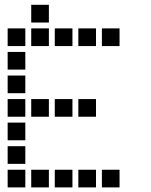

<svg xmlns="http://www.w3.org/2000/svg" viewBox="-20 -808 640 815"><path d="M113.5 -787.5Q112.5 -787.5 112.5 -787.5Q112.5 -787.5 112.5 -786.5V-713.5Q112.5 -712.5 112.5 -712.5Q112.5 -712.5 113.5 -712.5H186.5Q187.5 -712.5 187.5 -712.5Q187.5 -712.5 187.5 -713.5V-786.5Q187.5 -787.5 187.5 -787.5Q187.5 -787.5 186.5 -787.5ZM13.5 -687.5Q12.5 -687.5 12.5 -687.5Q12.5 -687.5 12.5 -686.5V-613.5Q12.5 -612.5 12.5 -612.5Q12.5 -612.5 13.5 -612.5H86.5Q87.5 -612.5 87.5 -612.5Q87.5 -612.5 87.5 -613.5V-686.5Q87.5 -687.5 87.5 -687.5Q87.5 -687.5 86.5 -687.5ZM113.5 -687.5Q112.5 -687.5 112.5 -687.5Q112.5 -687.5 112.5 -686.5V-613.5Q112.5 -612.5 112.5 -612.5Q112.5 -612.5 113.5 -612.5H186.5Q187.5 -612.5 187.5 -612.5Q187.5 -612.5 187.5 -613.5V-686.5Q187.5 -687.5 187.5 -687.5Q187.5 -687.5 186.5 -687.5ZM213.5 -687.5Q212.5 -687.5 212.5 -687.5Q212.5 -687.5 212.5 -686.5V-613.5Q212.5 -612.5 212.5 -612.5Q212.5 -612.5 213.5 -612.5H286.5Q287.5 -612.5 287.5 -612.5Q287.5 -612.5 287.5 -613.5V-686.5Q287.5 -687.5 287.5 -687.5Q287.5 -687.5 286.5 -687.5ZM313.5 -687.5Q312.5 -687.5 312.5 -687.5Q312.5 -687.5 312.5 -686.5V-613.5Q312.5 -612.5 312.5 -612.5Q312.5 -612.5 313.5 -612.5H386.5Q387.5 -612.5 387.5 -612.5Q387.5 -612.5 387.5 -613.5V-686.5Q387.5 -687.5 387.5 -687.5Q387.5 -687.5 386.5 -687.5ZM413.5 -687.5Q412.5 -687.5 412.5 -687.5Q412.5 -687.5 412.5 -686.5V-613.5Q412.5 -612.5 412.5 -612.5Q412.5 -612.5 413.5 -612.5H486.5Q487.5 -612.5 487.5 -612.5Q487.5 -612.5 487.5 -613.5V-686.5Q487.5 -687.5 487.5 -687.5Q487.5 -687.5 486.5 -687.5ZM13.5 -587.5Q12.5 -587.5 12.5 -587.5Q12.5 -587.5 12.5 -586.5V-513.5Q12.5 -512.5 12.5 -512.5Q12.5 -512.5 13.5 -512.5H86.5Q87.5 -512.5 87.5 -512.5Q87.5 -512.5 87.5 -513.5V-586.5Q87.5 -587.5 87.5 -587.5Q87.5 -587.5 86.5 -587.5ZM13.5 -487.5Q12.5 -487.5 12.5 -487.5Q12.5 -487.5 12.5 -486.5V-413.5Q12.5 -412.5 12.5 -412.5Q12.5 -412.5 13.5 -412.5H86.5Q87.5 -412.5 87.5 -412.5Q87.5 -412.5 87.5 -413.5V-486.5Q87.5 -487.5 87.5 -487.5Q87.5 -487.5 86.5 -487.5ZM13.5 -387.5Q12.5 -387.5 12.5 -387.5Q12.5 -387.5 12.5 -386.5V-313.5Q12.5 -312.5 12.5 -312.5Q12.5 -312.5 13.5 -312.5H86.5Q87.5 -312.5 87.5 -312.5Q87.5 -312.5 87.5 -313.5V-386.5Q87.5 -387.5 87.5 -387.5Q87.5 -387.5 86.5 -387.5ZM113.5 -387.5Q112.5 -387.5 112.5 -387.5Q112.5 -387.5 112.5 -386.5V-313.5Q112.5 -312.5 112.5 -312.5Q112.5 -312.5 113.5 -312.5H186.5Q187.5 -312.5 187.5 -312.5Q187.5 -312.5 187.5 -313.5V-386.5Q187.5 -387.5 187.5 -387.5Q187.5 -387.5 186.5 -387.5ZM213.5 -387.5Q212.5 -387.5 212.5 -387.5Q212.5 -387.5 212.5 -386.5V-313.5Q212.5 -312.5 212.5 -312.5Q212.5 -312.5 213.5 -312.5H286.5Q287.5 -312.5 287.5 -312.5Q287.5 -312.5 287.5 -313.5V-386.5Q287.5 -387.5 287.5 -387.5Q287.5 -387.5 286.5 -387.5ZM313.5 -387.5Q312.5 -387.5 312.5 -387.5Q312.5 -387.5 312.5 -386.5V-313.5Q312.5 -312.5 312.5 -312.5Q312.5 -312.5 313.5 -312.5H386.5Q387.5 -312.5 387.5 -312.5Q387.5 -312.5 387.5 -313.5V-386.5Q387.5 -387.5 387.5 -387.5Q387.5 -387.5 386.5 -387.5ZM13.5 -287.5Q12.5 -287.5 12.5 -287.5Q12.5 -287.5 12.5 -286.5V-213.5Q12.5 -212.5 12.5 -212.5Q12.5 -212.5 13.5 -212.5H86.5Q87.5 -212.5 87.5 -212.5Q87.5 -212.5 87.5 -213.5V-286.5Q87.5 -287.5 87.5 -287.5Q87.5 -287.5 86.5 -287.5ZM13.5 -187.5Q12.5 -187.5 12.5 -187.5Q12.5 -187.5 12.5 -186.5V-113.5Q12.5 -112.5 12.5 -112.5Q12.5 -112.5 13.5 -112.5H86.5Q87.5 -112.5 87.5 -112.5Q87.5 -112.5 87.5 -113.5V-186.5Q87.5 -187.5 87.5 -187.5Q87.5 -187.5 86.5 -187.5ZM13.5 -87.5Q12.5 -87.5 12.5 -87.5Q12.5 -87.5 12.5 -86.5V-13.5Q12.5 -12.5 12.5 -12.5Q12.5 -12.5 13.5 -12.5H86.5Q87.5 -12.5 87.5 -12.5Q87.5 -12.5 87.5 -13.5V-86.5Q87.5 -87.5 87.5 -87.5Q87.5 -87.5 86.5 -87.5ZM113.5 -87.5Q112.5 -87.5 112.5 -87.5Q112.5 -87.5 112.5 -86.5V-13.5Q112.5 -12.5 112.5 -12.5Q112.5 -12.5 113.5 -12.5H186.5Q187.5 -12.5 187.5 -12.5Q187.5 -12.5 187.5 -13.5V-86.5Q187.5 -87.5 187.5 -87.5Q187.5 -87.5 186.5 -87.5ZM213.5 -87.5Q212.5 -87.5 212.5 -87.5Q212.5 -87.5 212.5 -86.5V-13.5Q212.5 -12.5 212.5 -12.5Q212.5 -12.5 213.5 -12.5H286.5Q287.5 -12.5 287.5 -12.5Q287.5 -12.5 287.5 -13.5V-86.5Q287.5 -87.5 287.5 -87.5Q287.5 -87.5 286.5 -87.5ZM313.5 -87.5Q312.5 -87.5 312.5 -87.5Q312.5 -87.5 312.5 -86.5V-13.5Q312.5 -12.5 312.5 -12.5Q312.5 -12.5 313.5 -12.5H386.5Q387.5 -12.5 387.5 -12.5Q387.5 -12.5 387.5 -13.5V-86.5Q387.5 -87.5 387.5 -87.5Q387.5 -87.5 386.5 -87.5ZM413.5 -87.5Q412.5 -87.5 412.5 -87.5Q412.5 -87.5 412.5 -86.5V-13.5Q412.5 -12.5 412.5 -12.5Q412.5 -12.5 413.5 -12.5H486.5Q487.5 -12.5 487.5 -12.5Q487.5 -12.5 487.5 -13.5V-86.5Q487.5 -87.5 487.5 -87.5Q487.5 -87.5 486.5 -87.5Z"/></svg>

Font: Doto Black
Style: Regular
Weight: 900
Monospace: yes
Version: Version 1.000